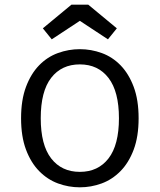

<svg xmlns="http://www.w3.org/2000/svg" viewBox="-20 -785 682 820"><path d="M70 -280Q70 -358 91 -414Q112 -470 147 -506Q182 -542 227.5 -558.5Q273 -575 321 -575Q369 -575 414.5 -558.5Q460 -542 495 -506Q530 -470 551 -414Q572 -358 572 -280Q572 -202 551 -146Q530 -90 494.5 -54Q459 -18 414 -1.5Q369 15 321 15Q273 15 228 -1.5Q183 -18 147.5 -54Q112 -90 91 -146Q70 -202 70 -280ZM154 -280Q154 -166 198.5 -108.5Q243 -51 321 -51Q399 -51 443.5 -108.5Q488 -166 488 -280Q488 -394 443.5 -452Q399 -510 321 -510Q243 -510 198.5 -452.5Q154 -395 154 -280ZM201 -617 163 -664 285 -765H357L479 -664L441 -617L321 -696Z"/></svg>

Font: Carrois Gothic SC
Style: Regular
Weight: 400
Designer: Ralph du Carrois
Foundry: Ralph du Carrois
Version: Version 1.001